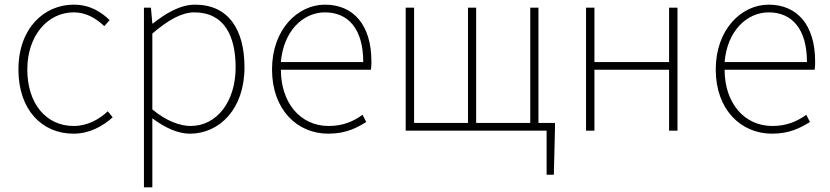

<svg xmlns="http://www.w3.org/2000/svg" viewBox="-20 -560 3556 823"><path d="M295 13C363 13 419 -18 463 -57L442 -83C405 -48 354 -20 296 -20C176 -20 97 -118 97 -262C97 -407 184 -507 296 -507C350 -507 392 -481 427 -448L450 -474C415 -507 368 -540 296 -540C169 -540 59 -439 59 -262C59 -88 161 13 295 13Z M597 243H633V46V-53C689 -11 744 13 794 13C920 13 1028 -92 1028 -271C1028 -434 959 -540 816 -540C750 -540 687 -500 635 -459H633L627 -527H597ZM797 -20C755 -20 695 -39 633 -91V-416C700 -474 759 -507 813 -507C942 -507 990 -405 990 -271C990 -124 909 -20 797 -20Z M1387 13C1465 13 1510 -13 1550 -37L1534 -68C1494 -39 1449 -20 1389 -20C1265 -20 1184 -122 1184 -261H1570C1572 -275 1572 -286 1572 -297C1572 -453 1495 -540 1373 -540C1256 -540 1146 -434 1146 -262C1146 -90 1254 13 1387 13ZM1184 -294C1195 -427 1279 -507 1373 -507C1472 -507 1537 -437 1537 -294Z M1719 0H2323V189H2354L2359 -13V-33H2288V-527H2253V-33H2021V-527H1986V-33H1755V-527H1719Z M2492 0H2528V-261H2848V0H2884V-527H2848V-294H2528V-527H2492Z M3289 13C3367 13 3412 -13 3452 -37L3436 -68C3396 -39 3351 -20 3291 -20C3167 -20 3086 -122 3086 -261H3472C3474 -275 3474 -286 3474 -297C3474 -453 3397 -540 3275 -540C3158 -540 3048 -434 3048 -262C3048 -90 3156 13 3289 13ZM3086 -294C3097 -427 3181 -507 3275 -507C3374 -507 3439 -437 3439 -294Z"/></svg>

Font: Noto Sans CJK HK Thin
Style: Regular
Weight: 100
Designer: Ryoko NISHIZUKA 西塚涼子 (kana, bopomofo & ideographs); Paul D. Hunt (Latin, Greek & Cyrillic); Sandoll Communications 산돌커뮤니
Foundry: Adobe
Version: Version 2.004;hotconv 1.0.118;makeotfexe 2.5.65603